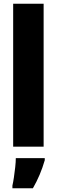

<svg xmlns="http://www.w3.org/2000/svg" viewBox="-20 -780 303 1021"><path d="M212 0H50V-760H212ZM218 72Q195 152 155 221H46V207Q50 190 54 163Q58 136 61 108.5Q64 81 64 61H218Z"/></svg>

Font: Noto Sans Sinhala UI ExtraCondensed Black
Style: Regular
Weight: 900
Width: 2
Designer: Jelle Bosma - Monotype Design Team
Foundry: Monotype Imaging Inc.
Version: Version 2.006; ttfautohint (v1.8.4.7-5d5b)